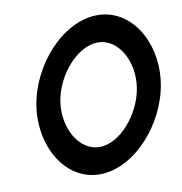

<svg xmlns="http://www.w3.org/2000/svg" viewBox="-71 -657 694 734"><g transform="rotate(-10 276.0 -289.5)"><path d="M65 -290C41 -136 125 11 259 11C393 11 524 -136 548 -290C572 -444 488 -590 354 -590C220 -590 89 -444 65 -290ZM158 -290C174 -391 259 -487 338 -487C417 -487 471 -391 455 -290C439 -189 355 -92 276 -92C197 -92 142 -189 158 -290Z"/></g></svg>

Font: Charger Sport
Style: BdObl
Weight: 700
Designer: Jasper
Foundry: Cannot Into Space Fonts
Version: Version 1.1